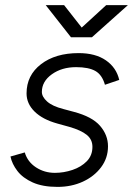

<svg xmlns="http://www.w3.org/2000/svg" viewBox="-20 -720 521 752"><path d="M205 12Q147 12 108 -5.5Q69 -23 48 -50.5Q27 -78 21 -107L77 -123Q88 -86 121 -64.5Q154 -43 195 -43Q230 -43 264 -54.5Q298 -66 320 -88.5Q342 -111 342 -145Q342 -174 319.5 -192Q297 -210 252 -223L205 -236Q147 -252 115.5 -283Q84 -314 84 -354Q84 -425 140.5 -468.5Q197 -512 288 -512Q354 -512 395 -483.5Q436 -455 447 -407L391 -388Q380 -427 353.5 -442Q327 -457 278 -457Q222 -457 183 -429Q144 -401 144 -360Q144 -341 164.5 -322.5Q185 -304 228 -293L269 -282Q341 -263 372 -227Q403 -191 403 -147Q403 -101 376 -65Q349 -29 304.5 -8.5Q260 12 205 12ZM258 -574 159 -700H231L300 -612L396 -700H481L340 -574Z"/></svg>

Font: Figtree Light
Style: Italic
Weight: 300
Italic angle: -9.5°
Foundry: Erik Kennedy
Version: Version 2.001; ttfautohint (v1.8.4.7-5d5b);gftools[0.9.27]